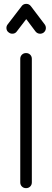

<svg xmlns="http://www.w3.org/2000/svg" viewBox="-20 -945 270 995"><path d="M85 -640Q85 -653 93.5 -661.5Q102 -670 115 -670Q128 -670 136.5 -661.5Q145 -653 145 -640V0Q145 13 136.5 21.5Q128 30 115 30Q102 30 93.5 21.5Q85 13 85 0ZM93 -914 92 -913Q101 -925 116 -925Q131 -925 140 -913L212 -818Q219 -808 217.5 -796Q216 -784 206 -776Q196 -769 184 -770.5Q172 -772 164 -782L116 -846L67 -782Q60 -772 47.5 -770.5Q35 -769 25 -777Q15 -784 13.5 -796.5Q12 -809 20 -819Z"/></svg>

Font: Beon
Style: Medium
Weight: 500
Designer: BSozoo
Foundry: BSozoo
Version: Version 001.000